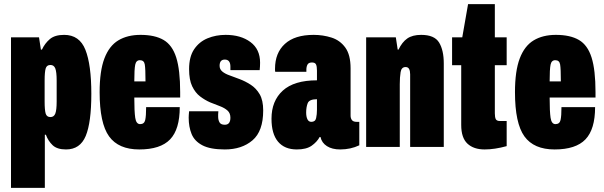

<svg xmlns="http://www.w3.org/2000/svg" viewBox="-20 -708 2909 925"><path d="M33 197V-528H168L177 -469H182Q196 -499 220 -519.5Q244 -540 289 -540Q363 -540 391.5 -468Q420 -396 420 -256Q420 -118 393 -53Q366 12 298 12Q255 12 233.5 -8.5Q212 -29 201 -59H196V197ZM223 -144Q240 -144 246.5 -161Q253 -178 253 -219V-320Q253 -361 246.5 -378Q240 -395 223 -395Q205 -395 200 -378Q195 -361 195 -320V-219Q195 -178 200 -161Q205 -144 223 -144Z M651 12Q551 12 505.5 -51Q460 -114 460 -264Q460 -366 483 -426.5Q506 -487 550 -513.5Q594 -540 657 -540Q726 -540 768 -515.5Q810 -491 829 -431Q848 -371 848 -264V-238H627Q627 -171 631.5 -140.5Q636 -110 655 -110Q675 -110 679.5 -129.5Q684 -149 684 -192H846Q846 -85 799.5 -36.5Q753 12 651 12ZM627 -316H681Q681 -377 677.5 -397.5Q674 -418 654 -418Q636 -418 631.5 -396.5Q627 -375 627 -316Z M1063 12Q993 12 955 -8Q917 -28 903 -62.5Q889 -97 889 -141Q889 -145 889.5 -154Q890 -163 891 -172H1032Q1031 -162 1031 -157Q1031 -152 1031 -146Q1031 -130 1037.5 -118.5Q1044 -107 1063 -107Q1090 -107 1090 -141Q1090 -163 1076 -175.5Q1062 -188 1039.5 -196.5Q1017 -205 992 -215Q967 -226 944 -243.5Q921 -261 906 -292Q891 -323 891 -375Q891 -435 915.5 -471Q940 -507 980 -523.5Q1020 -540 1067 -540Q1140 -540 1186.5 -505.5Q1233 -471 1233 -406Q1233 -398 1232.5 -388Q1232 -378 1231 -370H1090V-387Q1090 -421 1063 -421Q1038 -421 1038 -391Q1038 -374 1051.5 -363Q1065 -352 1087 -344.5Q1109 -337 1134 -327Q1161 -317 1187.5 -300Q1214 -283 1231 -254Q1248 -225 1248 -176Q1248 -76 1196.5 -32Q1145 12 1063 12Z M1410 12Q1351 12 1319.5 -25.5Q1288 -63 1288 -136Q1288 -222 1342.5 -271.5Q1397 -321 1507 -321V-368Q1507 -388 1502.5 -397.5Q1498 -407 1483 -407Q1467 -407 1461.5 -397Q1456 -387 1456 -372V-362H1306Q1305 -366 1305 -369.5Q1305 -373 1305 -377Q1305 -453 1352.5 -496.5Q1400 -540 1491 -540Q1536 -540 1577 -527Q1618 -514 1643.5 -479Q1669 -444 1669 -379V-151Q1669 -138 1675.5 -129.5Q1682 -121 1698 -121H1711V-8Q1669 12 1619 12Q1580 12 1555 -4Q1530 -20 1524 -48H1520Q1507 -24 1481.5 -6Q1456 12 1410 12ZM1480 -121Q1499 -121 1503 -139Q1507 -157 1507 -179V-230Q1470 -230 1462.5 -211Q1455 -192 1455 -166Q1455 -146 1461 -133.5Q1467 -121 1480 -121Z M1744 0V-528H1887L1896 -469H1900Q1917 -505 1942 -522.5Q1967 -540 2009 -540Q2073 -540 2095.5 -503Q2118 -466 2118 -402V0H1956V-350Q1956 -366 1951 -375.5Q1946 -385 1934 -385Q1914 -385 1910 -360.5Q1906 -336 1906 -302V0Z M2315 12Q2262 12 2232 -16Q2202 -44 2202 -106V-394H2158V-528H2207L2235 -688H2364V-528H2421V-394H2364V-162Q2364 -143 2368.5 -134Q2373 -125 2389 -125H2421V-4Q2363 12 2315 12Z M2652 12Q2552 12 2506.5 -51Q2461 -114 2461 -264Q2461 -366 2484 -426.5Q2507 -487 2551 -513.5Q2595 -540 2658 -540Q2727 -540 2769 -515.5Q2811 -491 2830 -431Q2849 -371 2849 -264V-238H2628Q2628 -171 2632.5 -140.5Q2637 -110 2656 -110Q2676 -110 2680.5 -129.5Q2685 -149 2685 -192H2847Q2847 -85 2800.5 -36.5Q2754 12 2652 12ZM2628 -316H2682Q2682 -377 2678.5 -397.5Q2675 -418 2655 -418Q2637 -418 2632.5 -396.5Q2628 -375 2628 -316Z"/></svg>

Font: Archivo ExtraCondensed Black
Style: Regular
Weight: 900
Width: 2
Designer: Hector Gatti
Foundry: Omnibus-Type
Version: Version 2.001; ttfautohint (v1.8.3)